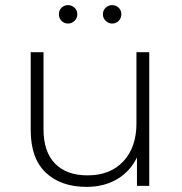

<svg xmlns="http://www.w3.org/2000/svg" viewBox="-20 -726 709 750"><path d="M318 4Q218 4 159 -51.5Q100 -107 100 -217V-522H150V-221Q150 -133 195 -87Q240 -41 322 -41Q411 -41 462 -96Q513 -151 513 -244V-522H563V0H515V-111Q489 -57 438 -26.5Q387 4 318 4ZM418 -634Q404 -634 393 -644.5Q382 -655 382 -670Q382 -686 393 -696Q404 -706 418 -706Q433 -706 443.5 -696Q454 -686 454 -670Q454 -655 443.5 -644.5Q433 -634 418 -634ZM246 -634Q231 -634 220.5 -644.5Q210 -655 210 -670Q210 -686 220.5 -696Q231 -706 246 -706Q260 -706 271 -696Q282 -686 282 -670Q282 -655 271 -644.5Q260 -634 246 -634Z"/></svg>

Font: Montserrat Light
Style: Regular
Weight: 300
Designer: Julieta Ulanovsky
Foundry: Julieta Ulanovsky
Version: Version 9.000; ttfautohint (v1.8.4.7-5d5b)